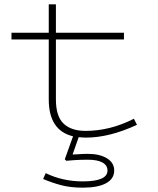

<svg xmlns="http://www.w3.org/2000/svg" viewBox="-20 -622 731 886"><path d="M507 165Q507 203 469.5 223.5Q432 244 362 244Q305 244 262 232.5Q219 221 179 204L191 177Q269 215 362 215Q476 215 476 165Q476 141 453 128Q430 115 385 115Q350 115 322 117Q294 119 286 120L279 113L317 7Q205 -20 205 -163V-440H33V-471H205V-602H238V-471H552V-440H238V-163Q238 -85 273.5 -51.5Q309 -18 375 -18Q488 -18 598 -74L612 -46Q485 13 377 13Q365 13 343 11L315 91Q324 91 344.5 89.5Q365 88 385 88Q440 88 473.5 108.5Q507 129 507 165Z"/></svg>

Font: BioRhyme Expanded ExtraLight
Style: Regular
Weight: 275
Width: 7
Designer: Aoife Mooney
Foundry: Aoife Mooney Type
Version: Version 1.000